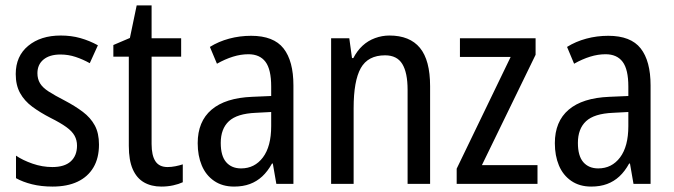

<svg xmlns="http://www.w3.org/2000/svg" viewBox="-20 -678 2487 708"><path d="M345 -145Q345 -95 324.5 -60.5Q304 -26 266 -8Q228 10 174 10Q132 10 98 1.5Q64 -7 39 -21V-104Q64 -87 100 -74.5Q136 -62 173 -62Q218 -62 241 -83Q264 -104 264 -141Q264 -161 255 -177.5Q246 -194 224.5 -209.5Q203 -225 167 -243Q128 -263 99 -284.5Q70 -306 54 -335Q38 -364 38 -405Q38 -471 84 -509Q130 -547 204 -547Q243 -547 276.5 -537.5Q310 -528 341 -511L311 -445Q286 -459 259 -468Q232 -477 203 -477Q163 -477 140.5 -458.5Q118 -440 118 -408Q118 -387 127.5 -371Q137 -355 159.5 -340.5Q182 -326 219 -307Q257 -287 285.5 -265.5Q314 -244 329.5 -215.5Q345 -187 345 -145Z M598 -62Q612 -62 627 -65Q642 -68 654 -72V-6Q639 1 618.5 5.5Q598 10 575 10Q538 10 511 -5.5Q484 -21 469.5 -54Q455 -87 455 -140V-469H398V-512L459 -538L484 -658H539V-537H648V-469H539V-147Q539 -105 553 -83.5Q567 -62 598 -62Z M906 -546Q989 -546 1025.5 -499.5Q1062 -453 1062 -363V0H999L986 -75H983Q967 -46 947 -27.5Q927 -9 901.5 0.5Q876 10 843 10Q800 10 769.5 -11Q739 -32 724 -68Q709 -104 709 -150Q709 -230 760 -273.5Q811 -317 910 -321L980 -324V-359Q980 -422 959 -450Q938 -478 896 -478Q868 -478 839 -469Q810 -460 780 -443L754 -505Q786 -525 825 -535.5Q864 -546 906 -546ZM923 -262Q854 -259 824 -231Q794 -203 794 -151Q794 -103 814 -80Q834 -57 869 -57Q919 -57 949.5 -97.5Q980 -138 980 -213V-265Z M1416 -547Q1491 -547 1528.5 -501.5Q1566 -456 1566 -360V0H1483V-347Q1483 -410 1463.5 -442Q1444 -474 1400 -474Q1337 -474 1310.5 -427Q1284 -380 1284 -279V0H1201V-537H1268L1278 -464H1283Q1297 -491 1317 -509.5Q1337 -528 1363 -537.5Q1389 -547 1416 -547Z M1962 0H1664V-56L1863 -468H1676V-537H1955V-476L1757 -69H1962Z M2223 -546Q2306 -546 2342.5 -499.5Q2379 -453 2379 -363V0H2316L2303 -75H2300Q2284 -46 2264 -27.5Q2244 -9 2218.5 0.5Q2193 10 2160 10Q2117 10 2086.5 -11Q2056 -32 2041 -68Q2026 -104 2026 -150Q2026 -230 2077 -273.5Q2128 -317 2227 -321L2297 -324V-359Q2297 -422 2276 -450Q2255 -478 2213 -478Q2185 -478 2156 -469Q2127 -460 2097 -443L2071 -505Q2103 -525 2142 -535.5Q2181 -546 2223 -546ZM2240 -262Q2171 -259 2141 -231Q2111 -203 2111 -151Q2111 -103 2131 -80Q2151 -57 2186 -57Q2236 -57 2266.5 -97.5Q2297 -138 2297 -213V-265Z"/></svg>

Font: Noto Sans Condensed
Style: Regular
Weight: 400
Width: 3
Version: Version 2.013